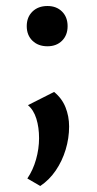

<svg xmlns="http://www.w3.org/2000/svg" viewBox="-20 -426 322 639"><path d="M114 193 71 168Q90 140 100 104.5Q110 69 110 34Q110 -2 101 -31Q92 -60 73 -76L160 -120Q186 -99 198 -69Q210 -39 210 -5Q210 34 198.5 72Q187 110 165.5 141.5Q144 173 114 193ZM138 -272Q107 -272 88 -290.5Q69 -309 69 -339Q69 -369 88 -387.5Q107 -406 138 -406Q168 -406 186.5 -387.5Q205 -369 205 -339Q205 -309 186.5 -290.5Q168 -272 138 -272Z"/></svg>

Font: Ysabeau Infant SemiBold
Style: Regular
Weight: 600
Designer: Christian Thalmann (Catharsis Fonts)
Version: Version 2.002; featfreeze: ss01,ss02,lnum